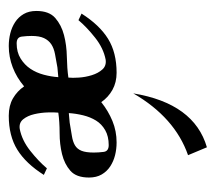

<svg xmlns="http://www.w3.org/2000/svg" viewBox="-47 -437 492 438"><g transform="rotate(90 199.0 -218.0)"><path d="M385 -175Q385 -146 369.5 -132.5Q354 -119 331.5 -113.5Q309 -108 283.5 -108Q258 -108 237 -105Q236 -96 236.5 -80.5Q237 -65 240.5 -50Q244 -35 252 -25Q260 -15 274 -17Q300 -22 324 -41Q348 -60 364 -79L379 -72Q353 -31 321.5 -11.5Q290 8 244 8Q221 8 204.5 -1.5Q188 -11 177 -27Q157 -10 133.5 -1Q110 8 85 8Q70 8 56 4.5Q42 1 30.5 -6.5Q19 -14 12 -26Q5 -38 5 -55Q5 -84 21 -98Q37 -112 60 -118Q83 -124 109.5 -124.5Q136 -125 157 -128Q158 -137 157 -152Q156 -167 151.5 -181.5Q147 -196 138.5 -205.5Q130 -215 116 -213Q90 -208 66 -189Q42 -170 26 -151L11 -158Q37 -199 68.5 -218.5Q100 -238 146 -238Q168 -238 185 -228.5Q202 -219 213 -203Q233 -219 256 -228.5Q279 -238 305 -238Q320 -238 334 -234.5Q348 -231 359.5 -223.5Q371 -216 378 -204Q385 -192 385 -175ZM134 -103Q117 -100 103.5 -97.5Q90 -95 81 -89Q72 -83 67 -72.5Q62 -62 62 -44Q62 -33 63.5 -21.5Q65 -10 79 -10Q99 -10 113.5 -19Q128 -28 137 -41.5Q146 -55 150.5 -72Q155 -89 156 -105ZM260 -131Q277 -134 290 -136Q303 -138 311.5 -143Q320 -148 324 -158Q328 -168 328 -186Q328 -197 326.5 -208.5Q325 -220 311 -220Q291 -220 277 -212Q263 -204 255 -191Q247 -178 243 -161.5Q239 -145 238 -129ZM316 -444 334 -401Q248 -371 193 -276Q216 -415 316 -444Z"/></g></svg>

Font: Lucien Schoenschriftv CAT
Style: Regular
Weight: 400
Designer: Lucian Bernhard 1928
Foundry: CAT-Fonts Peter Wiegel
Version: Version 1.000